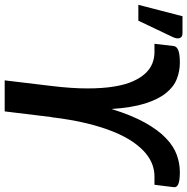

<svg xmlns="http://www.w3.org/2000/svg" viewBox="-120 -768 779 798"><g transform="rotate(90 269.0 -369.5)"><path d="M0 0ZM357 -193.5H357.5C364.2 -249.2 372.8 -298.5 383.2 -341.5C393.8 -384.5 405.6 -421.9 418.8 -453.8C431.9 -485.6 446 -512.2 461 -533.8C476 -555.2 491.4 -572.6 507.2 -585.8C523.1 -598.9 539.1 -608.3 555.2 -614C571.4 -619.7 587.2 -622.5 602.5 -622.5H638.5L648.5 -703.5C649.5 -711.5 645.1 -717.6 635.2 -721.8C625.4 -725.9 609 -728 586 -728C562 -728 538.1 -723.8 514.2 -715.2C490.4 -706.8 467.2 -691.8 444.8 -670.2C422.2 -648.8 400.8 -619.7 380.2 -583C359.8 -546.3 340.8 -500 323.5 -444C319.8 -500 312.2 -546.3 300.8 -583C289.2 -619.7 274.8 -648.8 257.5 -670.2C240.2 -691.8 220.7 -706.8 199 -715.2C177.3 -723.8 154.7 -728 131 -728C108 -728 91.1 -725.9 80.2 -721.8C69.4 -717.6 63.3 -711.5 62 -703.5L52.5 -622.5H88C103.3 -622.5 118.4 -619.7 133.2 -614C148.1 -608.3 161.8 -599 174.2 -586C186.8 -573 197.9 -555.8 207.8 -534.2C217.6 -512.8 225.1 -486.2 230.2 -454.5C235.4 -422.8 238 -385.7 238 -343C238 -300.3 234.7 -251.3 228 -196L204.5 0H333.5ZM-109.5 -555.5H-43.5L25 -699.5C30.3 -711.5 31.5 -721.1 28.5 -728.2C25.5 -735.4 18.7 -739 8 -739H-62Z"/></g></svg>

Font: Lato
Style: Bold Italic
Weight: 700
Italic angle: -7°
Designer: Lukasz Dziedzic
Foundry: tyPoland Lukasz Dziedzic
Version: Version 2.007; 2014-02-27